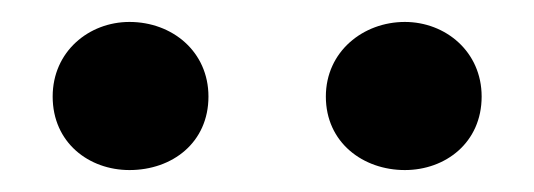

<svg xmlns="http://www.w3.org/2000/svg" viewBox="-20 -819 487 175"><path d="M349 -664C386 -664 419 -689 419 -731C419 -772 386 -799 349 -799C311 -799 277 -772 277 -731C277 -689 311 -664 349 -664ZM98 -664C137 -664 170 -689 170 -731C170 -772 137 -799 98 -799C61 -799 28 -772 28 -731C28 -689 61 -664 98 -664Z"/></svg>

Font: Source Han Serif
Style: Bold
Weight: 700
Designer: Ryoko NISHIZUKA 西塚涼子 (kana & ideographs); Frank Grießhammer (Latin, Greek & Cyrillic); Wenlong ZHANG 张文龙 (bopomofo); San
Foundry: Adobe Systems Incorporated
Version: Version 1.001;PS 1.001;hotconv 16.6.54;makeotf.lib2.5.65590